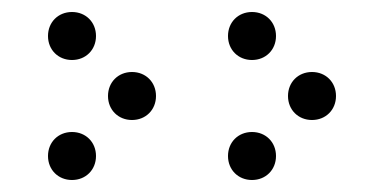

<svg xmlns="http://www.w3.org/2000/svg" viewBox="-20 -410 640 320"><path d="M100 -310C123 -310 140 -327 140 -350C140 -373 123 -390 100 -390C77 -390 60 -373 60 -350C60 -327 77 -310 100 -310ZM400 -310C423 -310 440 -327 440 -350C440 -373 423 -390 400 -390C377 -390 360 -373 360 -350C360 -327 377 -310 400 -310ZM200 -210C223 -210 240 -227 240 -250C240 -273 223 -290 200 -290C177 -290 160 -273 160 -250C160 -227 177 -210 200 -210ZM500 -210C523 -210 540 -227 540 -250C540 -273 523 -290 500 -290C477 -290 460 -273 460 -250C460 -227 477 -210 500 -210ZM100 -110C123 -110 140 -127 140 -150C140 -173 123 -190 100 -190C77 -190 60 -173 60 -150C60 -127 77 -110 100 -110ZM400 -110C423 -110 440 -127 440 -150C440 -173 423 -190 400 -190C377 -190 360 -173 360 -150C360 -127 377 -110 400 -110Z"/></svg>

Font: TINY 5x3 80
Style: Regular
Weight: 200
Designer: Jack Halten Fahnestock
Foundry: Velvetyne Type Foundry
Version: Version 1.002;hotconv 1.0.109;makeotfexe 2.5.65596